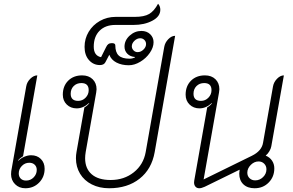

<svg xmlns="http://www.w3.org/2000/svg" viewBox="-20 -995 1563 1024"><path d="M39 -66Q39 -77 40 -82L120 -535Q124 -558 142 -575.5Q160 -593 179 -593L103 -162Q85 -151 76 -139L78 -138Q91 -151 109.5 -159Q128 -167 146 -167Q178 -167 198 -147Q218 -127 218 -95Q218 -51 188.5 -21Q159 9 115 9Q82 9 60.5 -12.5Q39 -34 39 -66ZM176 -89Q176 -106 165 -116.5Q154 -127 136 -127Q113 -127 96.5 -110Q80 -93 80 -70Q80 -53 90.5 -42.5Q101 -32 119 -32Q143 -32 159.5 -49Q176 -66 176 -89Z M385 -151Q385 -168 388 -184L430 -422Q447 -432 456 -445L455 -446Q424 -417 389 -417Q357 -417 336 -437.5Q315 -458 315 -490Q315 -536 343.5 -564.5Q372 -593 418 -593Q453 -593 474 -572.5Q495 -552 495 -519Q495 -513 493 -501L437 -184Q434 -166 434 -151Q434 -96 469 -65.5Q504 -35 570 -35Q642 -35 693.5 -76Q745 -117 757 -184L856 -745Q860 -768 877.5 -786Q895 -804 914 -804L805 -184Q789 -93 724.5 -42Q660 9 562 9Q510 9 469.5 -11.5Q429 -32 407 -68.5Q385 -105 385 -151ZM453 -514Q453 -552 414 -552Q389 -552 373 -536Q357 -520 357 -495Q357 -457 397 -457Q420 -457 436.5 -474Q453 -491 453 -514Z M563 -703 542 -663Q534 -648 513 -648Q478 -648 454.5 -674.5Q431 -701 431 -745Q431 -789 453 -825.5Q475 -862 513 -883.5Q551 -905 597 -905H699Q749 -905 775.5 -920.5Q802 -936 823 -975Q835 -962 835 -943Q835 -907 792.5 -884.5Q750 -862 692 -862H595Q542 -862 511 -831Q480 -800 480 -746Q480 -698 519 -690L546 -744Q551 -755 558 -760Q565 -765 577 -765Q595 -765 595 -753Q595 -716 613 -699Q631 -682 671 -682Q686 -682 700 -689V-691Q674 -693 659 -708.5Q644 -724 644 -746Q644 -780 671.5 -805Q699 -830 734 -830Q763 -830 781 -812.5Q799 -795 799 -770Q799 -742 779 -713Q759 -684 728 -665.5Q697 -647 667 -647Q629 -647 601 -661.5Q573 -676 563 -703ZM759 -760Q759 -773 750 -782Q741 -791 728 -791Q711 -791 697 -777.5Q683 -764 683 -748Q683 -736 692 -726.5Q701 -717 714 -717Q731 -717 745 -730.5Q759 -744 759 -760Z M1015 -22Q1015 -29 1016 -32L1085 -422Q1102 -432 1111 -445L1110 -446Q1079 -417 1044 -417Q1012 -417 991 -437.5Q970 -458 970 -490Q970 -536 998.5 -564.5Q1027 -593 1073 -593Q1108 -593 1129 -572.5Q1150 -552 1150 -519Q1150 -513 1148 -501L1066 -38L1323 -164Q1376 -190 1383 -234L1436 -534Q1440 -557 1457.5 -575Q1475 -593 1494 -593L1427 -215Q1425 -203 1417 -189Q1409 -175 1397 -165Q1419 -156 1431 -138Q1443 -120 1443 -97Q1443 -52 1413 -21.5Q1383 9 1338 9Q1300 9 1278 -12Q1256 -33 1256 -69Q1256 -76 1258 -90L1072 1Q1054 9 1043 9Q1030 9 1022.5 0.5Q1015 -8 1015 -22ZM1108 -514Q1108 -552 1069 -552Q1044 -552 1028 -536Q1012 -520 1012 -495Q1012 -457 1052 -457Q1075 -457 1091.5 -474Q1108 -491 1108 -514ZM1401 -92Q1401 -110 1389 -122Q1377 -134 1359 -134Q1336 -134 1317.5 -115.5Q1299 -97 1299 -74Q1299 -56 1311 -44.5Q1323 -33 1341 -33Q1365 -33 1383 -50.5Q1401 -68 1401 -92Z"/></svg>

Font: K2D Thin
Style: Italic
Weight: 100
Italic angle: -10°
Designer: Katatrad Aksorn Co.,Ltd.
Foundry: Cadson Demak Co.,Ltd.
Version: Version 1.000; ttfautohint (v1.6)